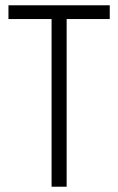

<svg xmlns="http://www.w3.org/2000/svg" viewBox="-20 -706 447 726"><path d="M175 0V-634H12V-686H395V-634H232V0Z"/></svg>

Font: Archivo ExtraCondensed ExtraLight
Style: Regular
Weight: 250
Width: 2
Designer: Hector Gatti
Foundry: Omnibus-Type
Version: Version 2.001